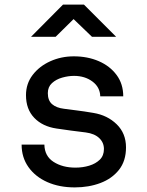

<svg xmlns="http://www.w3.org/2000/svg" viewBox="-20 -805 640 835"><path d="M305 10Q238 10 186 -13Q134 -36 104 -78Q74 -120 74 -176H173Q174 -126 213 -101Q252 -76 308 -76Q340 -76 368 -84.5Q396 -93 414 -110.5Q432 -128 432 -157Q432 -185 411.5 -204.5Q391 -224 353 -229Q322 -233 289.5 -237Q257 -241 226 -246Q165 -255 129 -292.5Q93 -330 93 -391Q93 -441 122 -479Q151 -517 198.5 -538.5Q246 -560 301 -560Q361 -560 409.5 -539Q458 -518 487 -479Q516 -440 516 -386H416Q415 -426 382 -450.5Q349 -475 302 -475Q277 -475 250.5 -467.5Q224 -460 206 -443.5Q188 -427 188 -400Q188 -368 206.5 -352Q225 -336 258 -332Q279 -329 312 -325Q345 -321 386 -314Q447 -304 487.5 -264.5Q528 -225 528 -164Q528 -105 497.5 -66.5Q467 -28 416.5 -9Q366 10 305 10ZM115 -645 254 -785H345L485 -645H380L300 -722L222 -645Z"/></svg>

Font: Tiny Medium
Style: Regular
Weight: 500
Monospace: yes
Designer: Philipp Nurullin, Konstantin Bulenkov
Foundry: JetBrains
Version: Version 2.251; ttfautohint (v1.8.4.7-5d5b)